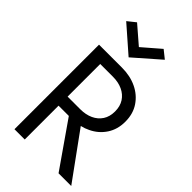

<svg xmlns="http://www.w3.org/2000/svg" viewBox="-282 -1037 1124 1124"><g transform="rotate(45 280.0 -475.0)"><path d="M365 -950 415 -910 255 -770 95 -910 145 -950 255 -855ZM80 0V-700H270Q338 -700 391.5 -674.5Q445 -649 476.5 -602Q508 -555 508 -490Q508 -426 476.5 -378.5Q445 -331 392 -306Q368 -294 341 -288L550 0H445L250 -280H165V0ZM165 -355H270Q315 -355 349.5 -371Q384 -387 403.5 -417Q423 -447 423 -490Q423 -533 403.5 -563Q384 -593 349.5 -609Q315 -625 270 -625H165Z"/></g></svg>

Font: Venryn Sans
Style: Regular
Weight: 400
Designer: Owen Earl, indestructible type* (font) & Cristiano Sobral (main changes)
Version: Version 3.600; ttfautohint (v1.8.3)